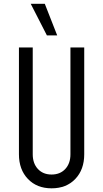

<svg xmlns="http://www.w3.org/2000/svg" viewBox="-20 -1008 561 1044"><path d="M438 -750V-169Q438 -86 389.5 -35Q341 16 260.5 16Q180.5 16 131.8 -35Q83 -86 83 -169V-750H158V-169Q158 -119.5 186 -89.2Q214 -59 260.5 -59Q307 -59 335 -89.2Q363 -119.5 363 -169V-750ZM235 -815.5 147 -987.5H223.5L291 -815.5Z"/></svg>

Font: Mohave
Style: Regular
Weight: 400
Designer: Gumpita Rahayu
Foundry: Tokotype
Version: Version 2.003; ttfautohint (v1.8.3)